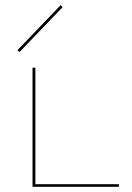

<svg xmlns="http://www.w3.org/2000/svg" viewBox="-20 -718 507 738"><path d="M221 -691 55 -518 47 -525 213 -698ZM437 -10V0H105V-458H116V-10Z"/></svg>

Font: Ysabeau SC Hairline
Style: Regular
Weight: 100
Designer: Christian Thalmann (Catharsis Fonts)
Version: Version 0.003